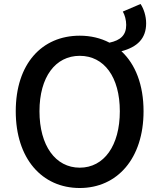

<svg xmlns="http://www.w3.org/2000/svg" viewBox="-20 -929 794 963"><path d="M380 -88C258 -88 178 -199 178 -371C178 -543 258 -649 380 -649C502 -649 581 -543 581 -371C581 -199 502 -88 380 -88ZM380 14C568 14 700 -134 700 -371C700 -504 659 -607 589 -672C669 -693 713 -736 713 -812C713 -849 701 -885 685 -909L596 -871C606 -854 613 -828 613 -804C613 -753 585 -727 529 -715C485 -738 435 -750 380 -750C190 -750 59 -609 59 -371C59 -134 190 14 380 14Z"/></svg>

Font: Noto Sans CJK HK Medium
Style: Regular
Weight: 500
Designer: Ryoko NISHIZUKA 西塚涼子 (kana, bopomofo & ideographs); Paul D. Hunt (Latin, Greek & Cyrillic); Sandoll Communications 산돌커뮤니
Foundry: Adobe
Version: Version 2.004;hotconv 1.0.118;makeotfexe 2.5.65603